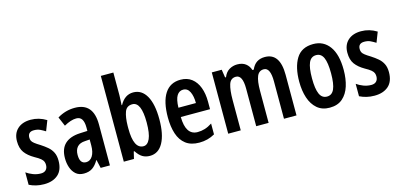

<svg xmlns="http://www.w3.org/2000/svg" viewBox="-68 -1196 3420 1643"><g transform="rotate(-15 1642.0 -375.0)"><path d="M331 -154Q331 -71 285 -30.5Q239 10 161 10Q123 10 90.5 2Q58 -6 30 -20V-130Q55 -112 88.5 -99Q122 -86 158 -86Q187 -86 202.5 -102Q218 -118 218 -146Q218 -161 213 -174.5Q208 -188 191 -202.5Q174 -217 139 -236Q85 -267 57.5 -305Q30 -343 30 -405Q30 -474 73 -513.5Q116 -553 190 -553Q263 -553 328 -513L293 -423Q269 -438 247 -448.5Q225 -459 194 -459Q140 -459 140 -408Q140 -392 145.5 -380Q151 -368 168 -354.5Q185 -341 218 -321Q249 -301 275 -279Q301 -257 316 -227Q331 -197 331 -154Z M581 -554Q745 -554 745 -363V0H663L646 -74H644Q620 -32 589.5 -11Q559 10 513 10Q469 10 442 -14Q415 -38 402 -76Q389 -114 389 -158Q389 -242 435 -285Q481 -328 568 -332L635 -335V-366Q635 -413 619.5 -438Q604 -463 570 -463Q523 -463 461 -428L426 -510Q498 -554 581 -554ZM594 -256Q547 -254 524 -228.5Q501 -203 501 -158Q501 -116 515.5 -97.5Q530 -79 557 -79Q592 -79 613.5 -113Q635 -147 635 -207V-259Z M979 -560Q979 -545 977.5 -521Q976 -497 975 -472H979Q1023 -552 1098 -552Q1173 -552 1214.5 -479.5Q1256 -407 1256 -272Q1256 -139 1215 -64.5Q1174 10 1098 10Q1061 10 1033 -6.5Q1005 -23 979 -63H973L958 0H868V-760H979ZM1065 -456Q1014 -456 997 -409.5Q980 -363 979 -286V-264Q979 -84 1066 -84Q1102 -84 1123 -130.5Q1144 -177 1144 -274Q1144 -456 1065 -456Z M1517 -552Q1576 -552 1616 -521Q1656 -490 1676.5 -435.5Q1697 -381 1697 -310V-243H1438Q1440 -81 1545 -81Q1578 -81 1609 -90.5Q1640 -100 1674 -122V-26Q1643 -8 1608.5 1Q1574 10 1536 10Q1462 10 1416.5 -25Q1371 -60 1350.5 -122.5Q1330 -185 1330 -268Q1330 -406 1377.5 -479Q1425 -552 1517 -552ZM1517 -464Q1482 -464 1461.5 -431.5Q1441 -399 1439 -325H1594Q1594 -386 1575 -425Q1556 -464 1517 -464Z M2264 -553Q2398 -553 2398 -360V0H2287V-331Q2287 -454 2229 -454Q2186 -454 2168.5 -412Q2151 -370 2151 -285V0H2041V-333Q2041 -454 1982 -454Q1935 -454 1919.5 -405.5Q1904 -357 1904 -269V0H1793V-543H1881L1892 -472H1900Q1917 -515 1949.5 -534Q1982 -553 2020 -553Q2066 -553 2094.5 -531Q2123 -509 2134 -473H2146Q2164 -515 2193.5 -534Q2223 -553 2264 -553Z M2889 -272Q2889 -193 2869 -129.5Q2849 -66 2805.5 -28Q2762 10 2691 10Q2624 10 2580.5 -27.5Q2537 -65 2516 -128.5Q2495 -192 2495 -272Q2495 -400 2542 -476.5Q2589 -553 2693 -553Q2784 -553 2836.5 -481Q2889 -409 2889 -272ZM2608 -271Q2608 -179 2628 -133.5Q2648 -88 2693 -88Q2737 -88 2757 -133Q2777 -178 2777 -272Q2777 -366 2757 -410.5Q2737 -455 2693 -455Q2648 -455 2628 -410.5Q2608 -366 2608 -271Z M3258 -154Q3258 -71 3212 -30.5Q3166 10 3088 10Q3050 10 3017.5 2Q2985 -6 2957 -20V-130Q2982 -112 3015.5 -99Q3049 -86 3085 -86Q3114 -86 3129.5 -102Q3145 -118 3145 -146Q3145 -161 3140 -174.5Q3135 -188 3118 -202.5Q3101 -217 3066 -236Q3012 -267 2984.5 -305Q2957 -343 2957 -405Q2957 -474 3000 -513.5Q3043 -553 3117 -553Q3190 -553 3255 -513L3220 -423Q3196 -438 3174 -448.5Q3152 -459 3121 -459Q3067 -459 3067 -408Q3067 -392 3072.5 -380Q3078 -368 3095 -354.5Q3112 -341 3145 -321Q3176 -301 3202 -279Q3228 -257 3243 -227Q3258 -197 3258 -154Z"/></g></svg>

Font: Noto Sans Malayalam ExtraCondensed SemiBold
Style: Regular
Weight: 600
Width: 2
Designer: Jelle Bosma - Monotype Design Team
Foundry: Monotype Imaging Inc.
Version: Version 2.104; ttfautohint (v1.8.4.7-5d5b)